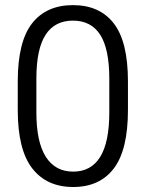

<svg xmlns="http://www.w3.org/2000/svg" viewBox="-20 -738 584 768"><path d="M272.8 10Q166.8 10 108.9 -64.6Q51 -139.2 51 -298.3V-412.2Q51 -571 108.1 -644.3Q165.3 -717.5 271.8 -717.5Q378.5 -717.5 435.1 -644.4Q491.8 -571.3 491.8 -412.2V-298.3Q491.8 -138.5 435.3 -64.2Q378.8 10 272.8 10ZM271.8 -655.5Q199 -655.5 162.3 -598.7Q125.5 -542 125.5 -423.5V-288Q125.5 -170.5 163.1 -111Q200.8 -51.5 272.8 -51.5Q344.5 -51.5 380.9 -110.6Q417.2 -169.8 417.2 -288V-423.5Q417.2 -542 380.9 -598.7Q344.5 -655.5 271.8 -655.5Z"/></svg>

Font: FreesentationVF
Style: Regular
Weight: 400
Designer: glyphs from Roboto by Christian Robertson / Hangul glyphs from Noto Sans CJK(Source Han Sans) by Jang Soo-young and Kang
Foundry: PT&
Version: Version 2.001;Glyphs 3.3.1 (3343)